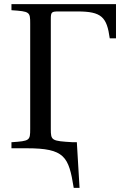

<svg xmlns="http://www.w3.org/2000/svg" viewBox="-20 -712 594 922"><path d="M35 0H108C291 0 310 40 334 190H362L349 -29H330C227 -35 224 -37 224 -93V-621C224 -654 228 -657 261 -657H352C468 -657 493 -630 507 -528H537V-692H35V-663C123 -657 125 -655 125 -599V-93C125 -37 123 -35 35 -29Z"/></svg>

Font: Lingua Franca
Style: Regular
Weight: 400
Version: Version 1.19